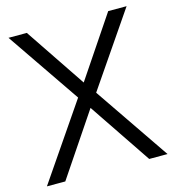

<svg xmlns="http://www.w3.org/2000/svg" viewBox="-107 -811 821 901"><g transform="rotate(-15 303.0 -360.0)"><path d="M10 0 259.3 -364.7 16.3 -720H105.3L303 -426L500.7 -720H590L347 -364.7L596 0H507L303 -302.7L99.3 0Z"/></g></svg>

Font: Hauora
Style: Regular
Weight: 400
Designer: Wayne Shih
Foundry: WCYS
Version: Version 1.001